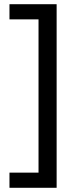

<svg xmlns="http://www.w3.org/2000/svg" viewBox="-20 -734 369 912"><path d="M25 158V86H163V-642H25V-714H249V158H25Z"/></svg>

Font: NameLogos Sans
Style: Regular
Weight: 500
Version: Version 0.1